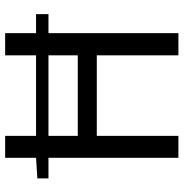

<svg xmlns="http://www.w3.org/2000/svg" viewBox="-4 -692 696 727"><g transform="rotate(-90 343.5 -328.0)"><path d="M32 -492V-534L110 -539V-656H193V-539H498V-656H582V-539H654V-492H582V0H498V-309H193V0H110V-492ZM193 -381H498V-492H193Z"/></g></svg>

Font: SourceSansPro
Style: Book
Weight: 400
Designer: Paul D. Hunt
Foundry: Adobe Systems Incorporated
Version: Version 2.021;PS 2.000;hotconv 1.0.86;makeotf.lib2.5.63406